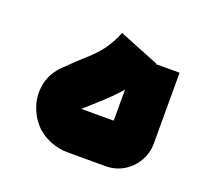

<svg xmlns="http://www.w3.org/2000/svg" viewBox="-86 -557 720 662"><g transform="rotate(20 274.0 -225.5)"><path d="M222 0Q189 0 159.5 -11.5Q130 -23 108 -43Q80 -70 66 -109.5Q52 -149 60.5 -192Q69 -235 105 -269Q142 -306 169.5 -330Q197 -354 218 -381Q239 -408 257 -451L404 -392Q386 -349 367 -318.5Q348 -288 326 -263Q304 -238 275.5 -212Q247 -186 210 -153Q205 -151 204.5 -151Q204 -151 205 -152Q207 -157 216 -157H352Q347 -153 342.5 -148.5Q338 -144 333 -139V-390H490V-131Q490 -95 472.5 -65Q455 -35 425.5 -17.5Q396 0 360 0Z"/></g></svg>

Font: Mada ExtraBold
Style: Regular
Weight: 800
Designer: Khaled Hosny
Version: Version 1.5